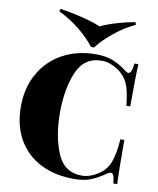

<svg xmlns="http://www.w3.org/2000/svg" viewBox="-101 -1024 919 1116"><g transform="rotate(10 358.5 -466.0)"><path d="M598 -657Q608 -648 617 -648Q637 -648 643 -708H666Q662 -637 662 -458H639Q632 -538 613 -584Q594 -630 547 -661Q500 -691 454 -691Q350 -691 308 -591Q266 -491 266 -352Q266 -213 308 -113Q350 -13 454 -13Q500 -13 547 -43Q594 -72 613 -121Q632 -170 639 -260H662Q662 -73 666 0H643Q640 -32 634.5 -45.5Q629 -59 619 -59Q611 -59 598 -51Q553 -19 512 -2.5Q471 14 413 14Q300 14 215 -29Q130 -72 83 -153.5Q36 -235 36 -348Q36 -458 84 -543Q132 -628 218 -675Q304 -722 414 -722Q474 -722 516 -705Q558 -688 598 -657ZM612 -931Q548 -901 490.5 -854.5Q433 -808 395 -759H377Q341 -807 283 -853.5Q225 -900 160 -931L165 -946Q233 -936 300 -919Q367 -902 406 -885Q439 -902 495 -919Q551 -936 607 -946Z"/></g></svg>

Font: Playfair Display SC Black
Style: Regular
Weight: 900
Designer: Claus Eggers Sørensen
Foundry: Claus Eggers Sørensen
Version: Version 1.200; ttfautohint (v1.6)